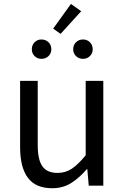

<svg xmlns="http://www.w3.org/2000/svg" viewBox="-20 -963 647 996"><path d="M250.7 13.4Q164.6 13.4 124.5 -40.9Q84.3 -95.1 84.3 -199.3V-543.4H175.7V-210.3Q175.7 -134.6 199.9 -100.3Q224.2 -66 278.3 -66Q319.9 -66 353 -88.1Q386 -110.1 424.5 -157.6V-543.4H515.9V0H440.4L432.9 -85.3H430.1Q392.1 -40.9 349.5 -13.7Q306.9 13.4 250.7 13.4ZM194.9 -657.7Q173.9 -657.7 159.5 -672.1Q145.1 -686.5 145.1 -707.1Q145.1 -729.4 159.5 -743.8Q173.9 -758.2 194.9 -758.2Q217.1 -758.2 231.7 -743.8Q246.3 -729.4 246.3 -707.1Q246.3 -686.5 231.7 -672.1Q217.1 -657.7 194.9 -657.7ZM294.3 -787.3 255.8 -814.5 348 -942.6 401.2 -904.8ZM410.5 -657.7Q388.8 -657.7 374.2 -672.1Q359.7 -686.5 359.7 -707.1Q359.7 -729.4 374.2 -743.8Q388.8 -758.2 410.5 -758.2Q432.1 -758.2 446.5 -743.8Q460.9 -729.4 460.9 -707.1Q460.9 -686.5 446.5 -672.1Q432.1 -657.7 410.5 -657.7Z"/></svg>

Font: Noto Sans TC Thin
Style: Regular
Weight: 100
Designer: Ryoko NISHIZUKA 西塚涼子 (kana, bopomofo & ideographs); Paul D. Hunt (Latin, Greek & Cyrillic); Sandoll Communications 산돌커뮤니
Foundry: Adobe
Version: Version 2.004-H2;hotconv 1.0.118;makeotfexe 2.5.65603